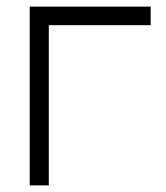

<svg xmlns="http://www.w3.org/2000/svg" viewBox="-20 -560 500 580"><path d="M69.8 0V-540H435.1V-483.9H127.4V0Z"/></svg>

Font: Manrope Light
Style: Regular
Weight: 300
Designer: Mikhail Sharanda
Foundry: Mikhail Sharanda
Version: Version 4.505;FEAKit 1.0